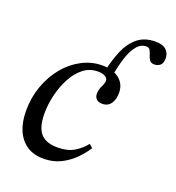

<svg xmlns="http://www.w3.org/2000/svg" viewBox="-125 -763 801 876"><g transform="rotate(20 275.5 -325.5)"><path d="M183 13Q134 13 101 -9.5Q68 -32 51 -72Q34 -112 34 -167Q34 -231 54.5 -287.5Q75 -344 110.5 -387Q146 -430 193 -454.5Q240 -479 292 -479Q324 -479 349.5 -468.5Q375 -458 390 -437.5Q405 -417 405 -386Q405 -356 391 -335Q377 -314 349 -314Q331 -314 321 -323.5Q311 -333 311 -349Q311 -369 320.5 -388Q330 -407 330 -419Q330 -430 317.5 -438Q305 -446 282 -446Q242 -446 211.5 -422Q181 -398 160 -358.5Q139 -319 128 -273Q117 -227 117 -183Q117 -139 128.5 -111Q140 -83 164 -70Q188 -57 225 -57Q274 -57 305.5 -76Q337 -95 359 -123L376 -108Q356 -77 328 -49.5Q300 -22 264 -4.5Q228 13 183 13ZM351 -457 312 -467Q323 -516 341.5 -561Q360 -606 394 -635Q428 -664 482 -664Q518 -664 534.5 -648Q551 -632 551 -608Q551 -583 539 -573.5Q527 -564 511 -564Q495 -564 488 -574Q481 -584 477.5 -596.5Q474 -609 468.5 -619Q463 -629 450 -629Q423 -629 403.5 -604.5Q384 -580 371.5 -541Q359 -502 351 -457Z"/></g></svg>

Font: STIX Two Text
Style: Italic
Weight: 400
Italic angle: -12°
Designer: Ross Mills, John Hudson & Paul Hanslow, Tiro Typeworks Ltd; with prior portions MicroPress Inc. and Coen Hoffman, Elsevi
Foundry: Tiro Typeworks Ltd
Version: Version 2.13 b171